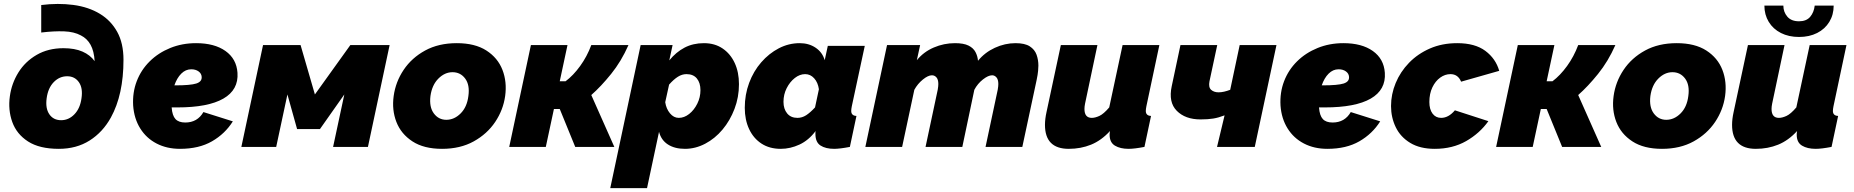

<svg xmlns="http://www.w3.org/2000/svg" viewBox="-20 -759 9578 992"><path d="M284 10Q184 10 125 -28Q66 -66 43.5 -128.5Q21 -191 31 -262Q40 -328 75 -384.5Q110 -441 169.5 -475.5Q229 -510 308 -510Q366 -510 406 -492.5Q446 -475 469 -443Q466 -495 448 -527.5Q430 -560 398 -576Q363 -595 311.5 -597Q260 -599 193 -591V-733Q280 -744 359 -733.5Q438 -723 497 -687Q553 -653 585.5 -594.5Q618 -536 618 -450Q618 -270 553 -152Q511 -76 443 -33Q375 10 284 10ZM296 -138Q335 -138 364.5 -168.5Q394 -199 401 -251Q409 -304 387.5 -334.5Q366 -365 327 -365Q287 -365 257.5 -334.5Q228 -304 221 -251Q214 -199 235 -168.5Q256 -138 296 -138Z M910 10Q842 10 789 -17.5Q736 -45 704.5 -95.5Q673 -146 668 -213Q664 -281 686.5 -339.5Q709 -398 753.5 -442Q798 -486 859.5 -511Q921 -536 993 -536Q1088 -536 1145 -495.5Q1202 -455 1207 -383Q1213 -295 1134 -249.5Q1055 -204 896 -204Q881 -204 867 -204V-203Q870 -162 886.5 -144Q903 -126 937 -126Q1000 -126 1031 -180L1183 -132Q1143 -68 1075.5 -29Q1008 10 910 10ZM968 -401Q939 -401 916.5 -378.5Q894 -356 881 -318Q884 -318 887 -318Q964 -318 994 -327.5Q1024 -337 1022 -362Q1021 -379 1006 -390Q991 -401 968 -401Z M1227 0 1339 -526H1533L1607 -271L1790 -526H1993L1881 0H1701L1759 -271L1633 -92H1515L1465 -271L1407 0Z M2264 10Q2170 10 2111 -28.5Q2052 -67 2028 -129Q2004 -191 2014 -263Q2024 -336 2065.5 -398Q2107 -460 2176.5 -498Q2246 -536 2340 -536Q2434 -536 2493 -498Q2552 -460 2576 -398Q2600 -336 2590 -263Q2580 -191 2538.5 -129Q2497 -67 2427.5 -28.5Q2358 10 2264 10ZM2286 -140Q2327 -140 2360 -173Q2393 -206 2400 -263Q2408 -320 2383.5 -353Q2359 -386 2318 -386Q2278 -386 2245 -353Q2212 -320 2204 -263Q2197 -206 2221.5 -173Q2246 -140 2286 -140Z M2611 0 2723 -526H2912L2872 -339H2902Q2942 -369 2977.5 -418Q3013 -467 3035 -526H3227Q3190 -442 3137.5 -377Q3085 -312 3035 -268L3154 0H2952L2872 -196H2842L2800 0Z M3290 -526H3455L3438 -447Q3473 -490 3517 -513Q3561 -536 3617 -536Q3673 -536 3713.5 -508.5Q3754 -481 3776 -433.5Q3798 -386 3798 -324Q3798 -257 3775 -196.5Q3752 -136 3713 -89.5Q3674 -43 3623.5 -16.5Q3573 10 3519 10Q3466 10 3431 -12.5Q3396 -35 3385 -78L3323 213H3133ZM3487 -150Q3515 -150 3540.5 -170Q3566 -190 3582.5 -223Q3599 -256 3599 -293Q3599 -331 3580.5 -353.5Q3562 -376 3527 -376Q3504 -376 3482.5 -362.5Q3461 -349 3437 -322L3417 -231Q3422 -197 3441.5 -173.5Q3461 -150 3487 -150Z M4014 10Q3956 10 3914.5 -17Q3873 -44 3850.5 -92Q3828 -140 3828 -202Q3828 -270 3850.5 -330.5Q3873 -391 3913 -437Q3953 -483 4004 -509.5Q4055 -536 4112 -536Q4159 -536 4194 -512.5Q4229 -489 4241 -448L4257 -522H4448L4381 -210Q4378 -195 4378 -186Q4378 -161 4405 -160L4371 0Q4345 5 4324.5 7.5Q4304 10 4290 10Q4246 10 4219.5 -7Q4193 -24 4193 -67Q4193 -71 4193 -74.5Q4193 -78 4194 -82Q4158 -34 4110.5 -12Q4063 10 4014 10ZM4100 -150Q4124 -150 4145 -163.5Q4166 -177 4191 -204L4211 -298Q4206 -333 4186.5 -354.5Q4167 -376 4140 -376Q4112 -376 4086.5 -356Q4061 -336 4044.5 -303.5Q4028 -271 4028 -233Q4028 -196 4047 -173Q4066 -150 4100 -150Z M4563 -526H4734L4717 -448Q4752 -491 4804.5 -513.5Q4857 -536 4914 -536Q4959 -536 4984 -523.5Q5009 -511 5020 -490Q5031 -469 5033 -445Q5068 -488 5120 -512Q5172 -536 5227 -536Q5275 -536 5300.5 -519.5Q5326 -503 5335.5 -476.5Q5345 -450 5345 -420Q5345 -411 5343.5 -393Q5342 -375 5336 -346L5262 0H5072L5135 -296Q5138 -313 5138 -325Q5138 -348 5128.5 -359Q5119 -370 5106 -370Q5086 -370 5058.5 -348.5Q5031 -327 5014 -295L4952 0H4762L4825 -296Q4828 -313 4828 -325Q4828 -348 4818.5 -359Q4809 -370 4795 -370Q4775 -370 4748 -348Q4721 -326 4704 -295L4641 0H4451Z M5502 10Q5379 10 5379 -114Q5379 -129 5381 -145.5Q5383 -162 5387 -180L5461 -526H5650L5586 -223Q5583 -208 5583 -196Q5583 -150 5621 -150Q5638 -150 5660 -160Q5682 -170 5711 -204L5780 -526H5970L5903 -210Q5900 -195 5900 -186Q5900 -161 5927 -160L5893 0Q5867 5 5846.5 7.5Q5826 10 5811 10Q5768 10 5740.5 -6.5Q5713 -23 5713 -63Q5713 -68 5713.5 -72.5Q5714 -77 5715 -82Q5670 -33 5617 -11.5Q5564 10 5502 10Z M6268 0 6307 -163Q6276 -151 6248.5 -146.5Q6221 -142 6183 -142Q6104 -142 6060 -186.5Q6016 -231 6034 -314L6079 -526H6269L6229 -339Q6223 -308 6237.5 -295Q6252 -282 6276 -282Q6290 -282 6305 -285.5Q6320 -289 6336 -295L6385 -526H6575L6463 0Z M6838 10Q6770 10 6717 -17.5Q6664 -45 6632.5 -95.5Q6601 -146 6596 -213Q6592 -281 6614.5 -339.5Q6637 -398 6681.5 -442Q6726 -486 6787.5 -511Q6849 -536 6921 -536Q7016 -536 7073 -495.5Q7130 -455 7135 -383Q7141 -295 7062 -249.5Q6983 -204 6824 -204Q6809 -204 6795 -204V-203Q6798 -162 6814.5 -144Q6831 -126 6865 -126Q6928 -126 6959 -180L7111 -132Q7071 -68 7003.5 -29Q6936 10 6838 10ZM6896 -401Q6867 -401 6844.5 -378.5Q6822 -356 6809 -318Q6812 -318 6815 -318Q6892 -318 6922 -327.5Q6952 -337 6950 -362Q6949 -379 6934 -390Q6919 -401 6896 -401Z M7393 10Q7317 10 7266.5 -20.5Q7216 -51 7191.5 -101.5Q7167 -152 7167 -211Q7167 -272 7191 -330Q7215 -388 7260 -434.5Q7305 -481 7368 -508.5Q7431 -536 7509 -536Q7601 -536 7654.5 -496Q7708 -456 7726 -393L7529 -337Q7513 -376 7474 -376Q7446 -376 7421 -358Q7396 -340 7380.5 -307.5Q7365 -275 7365 -232Q7365 -194 7381.5 -172Q7398 -150 7426 -150Q7464 -150 7497 -189L7670 -133Q7625 -70 7555 -30Q7485 10 7393 10Z M7710 0 7822 -526H8011L7971 -339H8001Q8041 -369 8076.5 -418Q8112 -467 8134 -526H8326Q8289 -442 8236.5 -377Q8184 -312 8134 -268L8253 0H8051L7971 -196H7941L7899 0Z M8567 10Q8473 10 8414 -28.5Q8355 -67 8331 -129Q8307 -191 8317 -263Q8327 -336 8368.5 -398Q8410 -460 8479.5 -498Q8549 -536 8643 -536Q8737 -536 8796 -498Q8855 -460 8879 -398Q8903 -336 8893 -263Q8883 -191 8841.5 -129Q8800 -67 8730.5 -28.5Q8661 10 8567 10ZM8589 -140Q8630 -140 8663 -173Q8696 -206 8703 -263Q8711 -320 8686.5 -353Q8662 -386 8621 -386Q8581 -386 8548 -353Q8515 -320 8507 -263Q8500 -206 8524.5 -173Q8549 -140 8589 -140Z M9052 10Q8929 10 8929 -114Q8929 -129 8931 -145.5Q8933 -162 8937 -180L9011 -526H9200L9136 -223Q9133 -208 9133 -196Q9133 -150 9171 -150Q9188 -150 9210 -160Q9232 -170 9261 -204L9330 -526H9520L9453 -210Q9450 -195 9450 -186Q9450 -161 9477 -160L9443 0Q9417 5 9396.5 7.5Q9376 10 9361 10Q9318 10 9290.5 -6.5Q9263 -23 9263 -63Q9263 -68 9263.5 -72.5Q9264 -77 9265 -82Q9220 -33 9167 -11.5Q9114 10 9052 10ZM9275 -568Q9222 -568 9181.5 -588.5Q9141 -609 9118.5 -646Q9096 -683 9096 -730H9194Q9194 -697 9214.5 -673Q9235 -649 9275 -649Q9313 -649 9332.5 -672Q9352 -695 9356 -730H9454Q9454 -683 9431.5 -646Q9409 -609 9368.5 -588.5Q9328 -568 9275 -568Z"/></svg>

Font: Raleway Black
Style: Italic
Weight: 900
Italic angle: -12°
Designer: Matt McInerney, Pablo Impallari, Rodrigo Fuenzalida
Foundry: Matt McInerney, Pablo Impallari, Rodrigo Fuenzalida
Version: Version 4.101;RELEASE